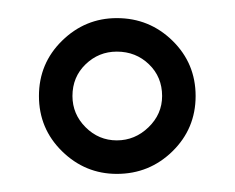

<svg xmlns="http://www.w3.org/2000/svg" viewBox="-20 -728 259 212"><path d="M109 -708Q145 -708 170.5 -683Q196 -658 196 -622Q196 -586 170.5 -561Q145 -536 109 -536Q74 -536 48.5 -561Q23 -586 23 -622Q23 -658 48.5 -683Q74 -708 109 -708ZM109 -671Q89 -671 74.5 -657Q60 -643 60 -622Q60 -602 74.5 -587.5Q89 -573 109 -573Q129 -573 144 -587.5Q159 -602 159 -622Q159 -643 144.5 -657Q130 -671 109 -671Z"/></svg>

Font: TypoPRO Bebas Neue
Style: Regular
Weight: 400
Designer: Ryoichi Tsunekawa
Foundry: Ryoichi Tsunekawa
Version: Version 001.003